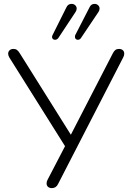

<svg xmlns="http://www.w3.org/2000/svg" viewBox="-20 -963 676 989"><path d="M220 -18Q220 -28 225 -37L315 -210L28 -667Q22 -678 22 -686Q22 -697 29.5 -704Q37 -711 49 -711Q60 -711 67 -706Q74 -701 81 -690L345 -269L562 -690Q568 -701 575 -706Q582 -711 593 -711Q605 -711 612.5 -704.5Q620 -698 620 -687Q620 -677 615 -668L279 -15Q269 6 247 6Q235 6 227.5 -0.5Q220 -7 220 -18ZM263 -758Q257 -758 252.5 -762Q248 -766 248 -773Q248 -777 251 -783L322 -925Q330 -943 349 -943Q360 -943 367.5 -936Q375 -929 375 -919Q375 -910 369 -901L281 -768Q274 -758 263 -758ZM381 -758Q375 -758 370.5 -762Q366 -766 366 -773Q366 -780 368 -783L441 -925Q449 -943 467 -943Q478 -943 485.5 -936Q493 -929 493 -919Q493 -910 487 -901L397 -767Q391 -758 381 -758Z"/></svg>

Font: SN Pro Light
Style: Regular
Weight: 300
Designer: Tobias Whetton
Foundry: Supernotes
Version: Version 1.002